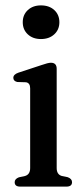

<svg xmlns="http://www.w3.org/2000/svg" viewBox="-20 -693 310 713"><path d="M132 -548Q102 -548 83.2 -565.5Q64.5 -583 64.5 -610.5Q64.5 -638 83.2 -655.5Q102 -673 132 -673Q163 -673 181.8 -655.5Q200.5 -638 200.5 -610.5Q200.5 -583 181.5 -565.5Q162.5 -548 132 -548ZM190.5 -437.5V-69Q190.5 -45 209.5 -39.5L231.5 -35Q247.5 -29 247.5 -16.5Q247.5 0 226.5 0H55Q34.5 0 34.5 -16.5Q34.5 -28.5 50 -34.5L73 -39.5Q92 -45 92 -69V-365Q92 -385 76.5 -387.5L44 -388.5Q29.5 -392 29.5 -404Q29.5 -416.5 48 -423L133 -451Q158.5 -460 169 -460Q190.5 -460 190.5 -437.5Z"/></svg>

Font: Fraunces 72pt S050
Style: Regular
Weight: 400
Version: Version 1.000; ttfautohint (v1.8.3)